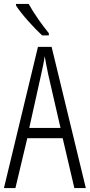

<svg xmlns="http://www.w3.org/2000/svg" viewBox="-20 -951 454 971"><path d="M125 -931H61V-923C91 -876 154 -808 193 -772H227V-783C193 -825 153 -880 125 -931ZM356 0H414L241 -714H172L0 0H58L118 -252H297ZM286 -304H128L188 -574C196 -609 202 -637 206 -667C211 -637 217 -609 224 -574Z"/></svg>

Font: Noto Sans UI Condensed Light
Style: Regular
Weight: 300
Width: 3
Designer: Monotype Design Team
Foundry: Monotype Imaging Inc.
Version: Version 1.901